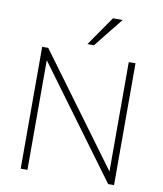

<svg xmlns="http://www.w3.org/2000/svg" viewBox="-99 -1015 930 1094"><g transform="rotate(10 366.0 -467.5)"><path d="M96 0V-705H131L619 -42H597V-705H636V0H602L114 -663H135V0ZM347 -765 465 -935H521L385 -765Z"/></g></svg>

Font: Nunito Sans 12pt ExtraLight
Style: Regular
Weight: 200
Version: Version 3.101;gftools[0.9.27]